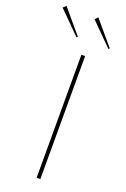

<svg xmlns="http://www.w3.org/2000/svg" viewBox="-228 -964 666 1018"><g transform="rotate(20 105.5 -455.5)"><path d="M247 -772 124 -895 140 -911 253 -777ZM67 -772 -56 -895 -40 -911 73 -777ZM123 0V-694H144V0Z"/></g></svg>

Font: Cantarell Thin
Style: Regular
Weight: 100
Designer: Dave Crossland, Nikolaus Waxweiler, Florian Fecher, Jacques Le Bailly, Eben Sorkin, Alexei Vanyashin, Alexios Zavras, Em
Version: Version 0.303